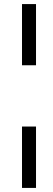

<svg xmlns="http://www.w3.org/2000/svg" viewBox="-20 -714 260 950"><path d="M88.9 -391.1V-693.8H158.2V-391.1ZM88.9 215.8V-87.9H158.2V215.8Z"/></svg>

Font: Liberation Serif
Style: Bold Italic
Weight: 700
Italic angle: -16.333°
Designer: Steve Matteson
Foundry: Ascender Corporation
Version: Version 2.1.5